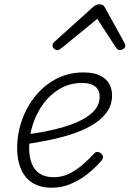

<svg xmlns="http://www.w3.org/2000/svg" viewBox="-20 -857 605 896"><path d="M221 19Q168 19 132 -3.5Q96 -26 78 -67.5Q60 -109 60 -165Q60 -233 82.5 -296.5Q105 -360 146.5 -410.5Q188 -461 244.5 -490Q301 -519 370 -519Q418 -519 447 -504.5Q476 -490 489.5 -466Q503 -442 503 -412Q503 -365 475.5 -329.5Q448 -294 403 -269Q358 -244 304 -227.5Q250 -211 195.5 -200.5Q141 -190 94 -183L99 -229Q141 -234 188.5 -243Q236 -252 281 -265.5Q326 -279 363.5 -298.5Q401 -318 423 -344.5Q445 -371 445 -405Q445 -438 423.5 -454Q402 -470 364 -470Q307 -470 261.5 -444Q216 -418 183.5 -374.5Q151 -331 133.5 -277Q116 -223 116 -169Q116 -125 128 -94Q140 -63 165.5 -46.5Q191 -30 231 -30Q272 -30 307 -48.5Q342 -67 370.5 -92.5Q399 -118 419 -140Q427 -149 436 -148Q445 -147 452 -140Q459 -134 460.5 -126.5Q462 -119 454 -108Q427 -76 391 -47Q355 -18 312 0.5Q269 19 221 19ZM247 -623Q239 -623 232 -630Q225 -637 225 -645Q225 -650 227.5 -654Q230 -658 234 -662L415 -825Q423 -832 430 -834.5Q437 -837 445 -837Q452 -837 458.5 -834Q465 -831 469 -823L559 -660Q562 -655 563.5 -651Q565 -647 565 -644Q565 -635 556 -629Q547 -623 540 -623Q534 -623 529.5 -626Q525 -629 522 -634L434 -769L269 -634Q262 -629 257.5 -626Q253 -623 247 -623Z"/></svg>

Font: Playwrite US Trad ExtraLight
Style: Regular
Weight: 250
Designer: Veronika Burian, José Scaglione
Foundry: TypeTogether
Version: Version 1.003